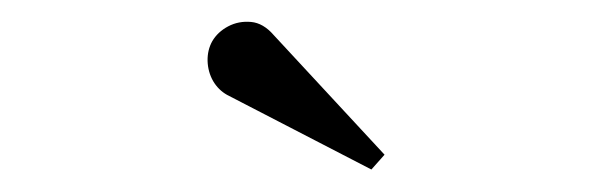

<svg xmlns="http://www.w3.org/2000/svg" viewBox="-20 -995 540 175"><path d="M318.5 -840.5 187 -908.5Q179 -913 174.2 -921.2Q169.5 -929.5 169.2 -939.5Q169 -949.5 173.5 -957.5Q178.5 -966 188 -971Q197.5 -976 208.8 -975Q220 -974 229.5 -963L330.5 -854Z"/></svg>

Font: Bodoni Moda SC
Style: Regular
Weight: 400
Designer: Owen Earl
Foundry: indestructible type
Version: Version 2.005